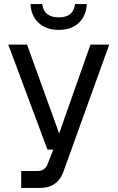

<svg xmlns="http://www.w3.org/2000/svg" viewBox="-20 -931 582 951"><path d="M85 0V-84H166Q204 -84 217 -121L244 -190H215L21 -710H114L273 -270L428 -710H521L295 -83Q266 0 177 0ZM271 -783Q209 -783 171.5 -817.5Q134 -852 131 -911H189Q194 -876 215 -860.5Q236 -845 271 -845Q306 -845 326.5 -860.5Q347 -876 352 -911H410Q407 -852 370 -817.5Q333 -783 271 -783Z"/></svg>

Font: Geist
Style: Regular
Weight: 400
Designer: Basement.studio, Andrés Briganti, Mateo Zaragoza
Foundry: Basement.studio, Vercel, Andrés Briganti, Guido Ferreyra, Mateo Zaragoza
Version: Version 1.401